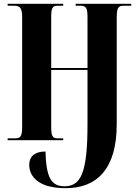

<svg xmlns="http://www.w3.org/2000/svg" viewBox="-20 -734 730 1005"><path d="M324 251C490 251 591 147 591 -83V-644C591 -691 599 -704 626 -704H667V-714H376V-704H402C431 -704 438 -691 438 -644V-378H248V-647C248 -691 255 -704 280 -704H311V-714H20V-704H54C86 -704 96 -690 96 -643V-69C96 -23 88 -10 61 -10H20V0H311V-10H280C255 -10 248 -23 248 -69V-368H438V-83C438 164 406 241 318 241C248 241 222 196 218 59C159 59 133 88 133 128C133 186 173 219 216 235C252 248 291 251 324 251Z"/></svg>

Font: Noto Serif Display Condensed Extra
Style: Regular
Weight: 800
Width: 3
Designer: Monotype Design Team
Foundry: Monotype Imaging Inc.
Version: Version 1.900